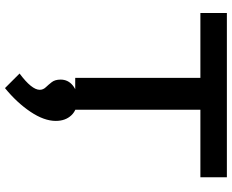

<svg xmlns="http://www.w3.org/2000/svg" viewBox="-102 -562 953 790"><g transform="rotate(90 375.0 -167.5)"><path d="M301 0V-515H34V-624H710V-515H432V0ZM343 289 283 229Q350 179 350 146Q350 132 339.5 121Q329 110 318.5 96.5Q308 83 308 60Q308 30 331.5 10.5Q355 -9 389 -9Q431 -9 454.5 15.5Q478 40 478 80Q478 128 440.5 184Q403 240 343 289Z"/></g></svg>

Font: Inconsolata ExtraExpanded ExtraBold
Style: Regular
Weight: 800
Width: 8
Monospace: yes
Designer: Raph Levien, Cyreal, Brenton Simpson
Foundry: Raph Levien, Cyreal, Google
Version: Version 3.001; ttfautohint (v1.8.2.53-6de2)